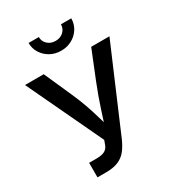

<svg xmlns="http://www.w3.org/2000/svg" viewBox="-219 -1073 1097 1202"><g transform="rotate(-30 329.5 -472.0)"><path d="M128.4 0V-105H183.6Q220.2 -105 241.2 -116Q262.2 -127 271 -151.9L282.2 -182.1L24.4 -727.5H159.7L248.5 -527.8Q274.9 -468.3 293 -416.3Q311 -364.3 324.5 -316.7Q337.9 -269 351.6 -223.6H317.4Q337.4 -285.2 361.6 -360.6Q385.7 -436 422.4 -527.8L502.9 -727.5H634.8L379.4 -129.9Q361.8 -89.8 339.1 -60.5Q316.4 -31.2 280.8 -15.6Q245.1 0 190.4 0ZM329.6 -799.8Q286.1 -799.8 251.5 -819.1Q216.8 -838.4 196 -871.3Q175.3 -904.3 175.3 -944.3H249.5Q249.5 -912.6 272.2 -891.6Q294.9 -870.6 329.6 -870.6Q363.8 -870.6 386.5 -891.6Q409.2 -912.6 409.2 -944.3H483.9Q483.9 -904.3 463.4 -871.3Q442.9 -838.4 408 -819.1Q373 -799.8 329.6 -799.8Z"/></g></svg>

Font: Inter
Style: 540
Weight: 540
Designer: Rasmus Andersson
Foundry: rsms
Version: Version 4.001;git-66647c0bb